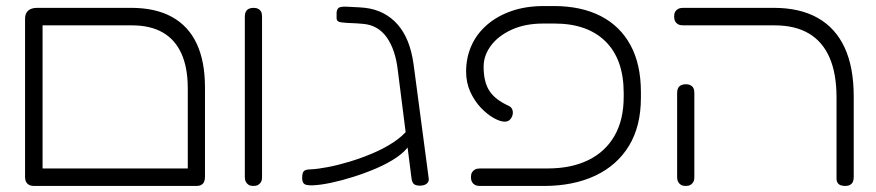

<svg xmlns="http://www.w3.org/2000/svg" viewBox="-20 -606 2903 636"><path d="M92 10Q83 10 76.5 6.5Q70 3 66.5 -3.5Q63 -10 63 -19V-544Q63 -562 73.5 -571Q84 -580 103 -580H414Q495 -580 549.5 -550Q604 -520 631.5 -461.5Q659 -403 659 -316V-20Q659 -10 656 -3.5Q653 3 646.5 6.5Q640 10 631 10Q622 10 615.5 7.5Q609 5 605.5 -0.5Q602 -6 602 -13V-313Q602 -382 581 -428.5Q560 -475 519 -498.5Q478 -522 417 -522H121V-20Q121 -10 117.5 -3.5Q114 3 108 6.5Q102 10 92 10ZM92 10 93 -48H628L630 10Z M819 10Q810 10 804 6.5Q798 3 794.5 -3.5Q791 -10 791 -19V-552Q791 -561 794.5 -567.5Q798 -574 804.5 -577Q811 -580 820 -580Q829 -580 835.5 -576.5Q842 -573 845 -567Q848 -561 848 -551V-18Q848 -9 844.5 -3Q841 3 835 6.5Q829 10 819 10Z M1370 9Q1362 9 1356 6.5Q1350 4 1347 -1.5Q1344 -7 1343 -16L1298 -371Q1294 -407 1284.5 -435Q1275 -463 1260.5 -483Q1246 -503 1226.5 -514Q1207 -525 1182 -527Q1160 -529 1143.5 -529.5Q1127 -530 1120 -531Q1103 -532 1098.5 -536.5Q1094 -541 1095 -551V-566Q1097 -577 1102.5 -580.5Q1108 -584 1126 -584Q1136 -583 1153.5 -582.5Q1171 -582 1190 -580Q1223 -576 1250 -562Q1277 -548 1297.5 -524.5Q1318 -501 1331 -468.5Q1344 -436 1350 -393L1400 -16Q1402 -5 1394 2Q1386 9 1370 9ZM1014 8Q1003 8 995.5 6.5Q988 5 984.5 -0.5Q981 -6 981 -17Q981 -35 987.5 -40Q994 -45 1009 -45Q1032 -46 1066 -52.5Q1100 -59 1138 -70.5Q1176 -82 1214 -98Q1252 -114 1283 -134.5Q1314 -155 1333 -179L1335 -124Q1321 -103 1293 -84Q1265 -65 1228 -49Q1191 -33 1151.5 -20.5Q1112 -8 1076.5 -0.5Q1041 7 1014 8Z M1569 10Q1560 10 1553.5 6.5Q1547 3 1543.5 -3.5Q1540 -10 1540 -19Q1540 -29 1543.5 -35Q1547 -41 1553.5 -44.5Q1560 -48 1570 -48H1794Q1872 -48 1928.5 -75.5Q1985 -103 2015.5 -156Q2046 -209 2046 -285V-298Q2046 -409 1986 -468.5Q1926 -528 1817 -528H1779Q1719 -528 1674.5 -507.5Q1630 -487 1606 -454.5Q1582 -422 1582 -385Q1582 -334 1601.5 -304.5Q1621 -275 1666 -255Q1674 -251 1677 -243Q1680 -235 1678 -226Q1676 -217 1669.5 -210Q1663 -203 1652 -203Q1637 -203 1615.5 -215Q1594 -227 1573 -249Q1552 -271 1538 -301.5Q1524 -332 1524 -369Q1524 -415 1541.5 -454.5Q1559 -494 1593 -523.5Q1627 -553 1674.5 -569.5Q1722 -586 1782 -586H1814Q1905 -586 1969.5 -553Q2034 -520 2068.5 -456.5Q2103 -393 2103 -301V-282Q2103 -188 2063.5 -123Q2024 -58 1951.5 -24Q1879 10 1781 10Z M2780 10Q2771 10 2764.5 7.5Q2758 5 2754.5 -0.5Q2751 -6 2751 -13V-283Q2751 -362 2728 -415Q2705 -468 2659.5 -495Q2614 -522 2546 -522H2243Q2233 -522 2226.5 -525.5Q2220 -529 2216.5 -535.5Q2213 -542 2213 -551Q2213 -561 2216.5 -567Q2220 -573 2226.5 -576.5Q2233 -580 2242 -580H2543Q2630 -580 2689 -546.5Q2748 -513 2778 -448Q2808 -383 2808 -286V-20Q2808 -10 2805 -3.5Q2802 3 2795.5 6.5Q2789 10 2780 10ZM2251 10Q2242 10 2236 6.5Q2230 3 2226.5 -3.5Q2223 -10 2223 -19V-299Q2223 -308 2226.5 -314.5Q2230 -321 2236.5 -324Q2243 -327 2252 -327Q2261 -327 2267.5 -323.5Q2274 -320 2277 -314Q2280 -308 2280 -298V-18Q2280 -9 2276.5 -3Q2273 3 2267 6.5Q2261 10 2251 10Z"/></svg>

Font: Fredoka SemiExpanded Light
Style: Regular
Weight: 300
Width: 6
Designer: Ben Nathan
Foundry: Milena B. Brandão, Ben Nathan
Version: Version 2.001